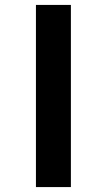

<svg xmlns="http://www.w3.org/2000/svg" viewBox="-20 -760 436 780"><path d="M126 0V-740H268V0Z"/></svg>

Font: Lexend Exa SemiBold
Style: Regular
Weight: 600
Designer: Bonnie Shaver-Troup, Thomas Jockin
Foundry: Lexend
Version: Version 1.007